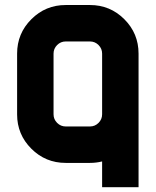

<svg xmlns="http://www.w3.org/2000/svg" viewBox="-20 -655 626 772"><path d="M390.6 -195.3V-439.5Q390.6 -459.5 376.2 -473.9Q361.8 -488.3 341.8 -488.3H244.1Q224.1 -488.3 209.7 -473.9Q195.3 -459.5 195.3 -439.5V-195.3Q195.3 -175.3 209.7 -160.9Q224.1 -146.5 244.1 -146.5H341.8Q361.8 -146.5 376.2 -160.9Q390.6 -175.3 390.6 -195.3ZM537.1 97.7H390.6V-5.9Q367.2 0 341.8 0H244.1Q163.1 0 106 -57.1Q48.8 -114.3 48.8 -194.8V-439.5Q48.8 -520.5 106 -577.6Q163.1 -634.8 244.1 -634.8H341.8Q422.9 -634.8 480 -577.6Q537.1 -520.5 537.1 -439.5Z"/></svg>

Font: Audex
Style: Regular
Weight: 400
Designer: GGBotNet
Foundry: GGBotNet
Version: 1.00